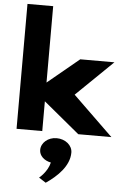

<svg xmlns="http://www.w3.org/2000/svg" viewBox="-73 -913 922 1317"><g transform="rotate(5 388.0 -254.5)"><path d="M690.5 -513H455.1L238.5 -334V-860H61.5V0H238.5V-205L486.5 0H714.5L438.1 -268ZM341.3 40C283.2 40 235.5 80 235.5 130C235.5 170 269.9 201 315.9 210C301.4 275 244.5 320 244.5 320L292.9 351C369.2 299 450.2 223 450.2 130C450.2 80 401.8 40 341.3 40Z"/></g></svg>

Font: Hussar
Style: BdSuprExt
Weight: 700
Foundry: Cannot Into Space Fonts
Version: Version 2.00